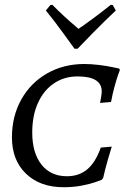

<svg xmlns="http://www.w3.org/2000/svg" viewBox="-20 -775 552 804"><path d="M30 -200Q30 -288 69 -358Q108 -428 177 -467.5Q246 -507 333 -507Q362 -507 394.5 -503Q427 -499 450 -494Q473 -489 479 -488L482 -482Q480 -477 474 -460Q468 -443 459.5 -412Q451 -381 445 -348L399 -344Q400 -349 403 -366Q406 -383 406 -392Q406 -455 305 -455Q249 -455 206 -426Q163 -397 139 -344Q115 -291 115 -220Q115 -135 153.5 -86Q192 -37 260 -37Q311 -37 345.5 -66Q380 -95 402 -157L448 -161Q444 -149 432 -107.5Q420 -66 412 -30L406 -22Q401 -20 380 -12.5Q359 -5 323.5 2Q288 9 246 9Q148 9 89 -47.5Q30 -104 30 -200ZM199 -755Q246 -707 309 -654Q319 -662 326 -666Q335 -672 371.5 -699Q408 -726 444 -755L452 -754L465 -731Q418 -687 368.5 -636.5Q319 -586 305 -571H292Q281 -586 244.5 -636.5Q208 -687 172 -731L191 -754Z"/></svg>

Font: Alegreya SC
Style: Italic
Weight: 400
Italic angle: -7°
Designer: Juan Pablo del Peral
Foundry: Huerta Tipografica
Version: Version 2.007; ttfautohint (v1.6)